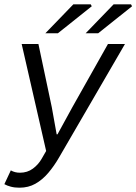

<svg xmlns="http://www.w3.org/2000/svg" viewBox="-20 -861 634 893"><path d="M70.9 12Q48 12 30.5 7.3Q13 2.7 0.3 -4.4L30.3 -68.5Q48.8 -57.7 72.9 -57.7Q107.3 -57.7 132.9 -76.7Q158.6 -95.6 174.1 -123.1L194.6 -158.8L80.8 -656.3H158.7L220.8 -362.7L243.5 -236.3H247.5L316.7 -362.7L482.1 -656.3H561.2L255.2 -129.5Q231.5 -88.5 204.4 -56.7Q177.3 -24.8 144.6 -6.4Q111.9 12 70.9 12ZM191 -706.3 321.3 -841H401.9L406.8 -831.9L249.3 -706.3ZM378.4 -706.3 508.6 -841H589.2L594.2 -831.9L436.7 -706.3Z"/></svg>

Font: Source Sans 3 VF
Style: Italic
Weight: 200
Italic angle: -11°
Designer: Paul D. Hunt
Foundry: Adobe Systems Incorporated
Version: Version 3.042;hotconv 1.0.118;makeotfexe 2.5.65603